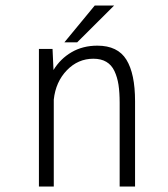

<svg xmlns="http://www.w3.org/2000/svg" viewBox="-20 -678 610 698"><path d="M214 -524 324.5 -658H395L260.5 -524ZM121.5 0V-500H171L174.5 -423.5Q199.5 -464.5 240.2 -488.2Q281 -512 334 -512Q408 -512 439.5 -461Q471 -410 471 -310V0H415V-304Q415 -342 410.8 -369.8Q406.5 -397.5 396 -419.8Q385.5 -442 366.5 -453.2Q347.5 -464.5 319.5 -464.5Q263.5 -464.5 223 -422.5Q182.5 -380.5 175.5 -316V0Z"/></svg>

Font: League Mono Narrow UltraLight
Style: Regular
Weight: 200
Width: 3
Designer: Tyler Finck
Foundry: The League of Moveable Type / Tyler Finck
Version: Version 2.210